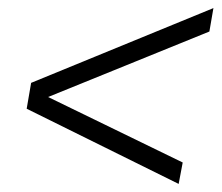

<svg xmlns="http://www.w3.org/2000/svg" viewBox="-20 -564 548 475"><path d="M508 -544 498 -486 99 -324 432 -162 422 -109 46 -295 57 -359Z"/></svg>

Font: TypoPRO Montserrat Alternates
Style: Italic
Weight: 300
Italic angle: -11.3°
Designer: Julieta Ulanovsky
Foundry: Julieta Ulanovsky
Version: Version 6.001